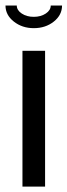

<svg xmlns="http://www.w3.org/2000/svg" viewBox="-41 -687 248 707"><path d="M125 0H41.7V-500H125ZM145.8 -666.7H187.5Q187.5 -631.7 157.1 -607.5Q126.7 -583.3 83.3 -583.3Q40.8 -583.3 10 -607.5Q-20.8 -631.7 -20.8 -666.7H20.8Q20.8 -649.2 39.2 -637.1Q57.5 -625 83.3 -625Q109.2 -625 127.5 -637.1Q145.8 -649.2 145.8 -666.7Z"/></svg>

Font: Yulong
Style: Regular
Weight: 400
Designer: GGBotNet
Foundry: f0n7.com
Version: 1.00